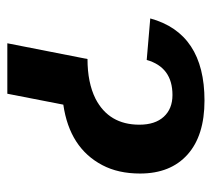

<svg xmlns="http://www.w3.org/2000/svg" viewBox="-47 -531 578 524"><g transform="rotate(90 242.0 -269.0)"><path d="M265.6 -152.8 235.8 0H98.1L141.1 -218.8Q205.6 -218.8 249.5 -240.7Q320.3 -277.3 320.3 -360.4Q320.3 -403.3 298.6 -427Q276.9 -450.7 239.3 -450.7Q163.6 -450.7 143.6 -380.4L30.3 -390.1Q70.8 -538.1 254.4 -538.1Q350.1 -538.1 401.9 -491.7Q453.6 -445.3 453.6 -362.3Q453.6 -302.7 430.7 -259.3Q383.8 -169.9 265.6 -152.8Z"/></g></svg>

Font: Arimo
Style: Bold Italic
Weight: 700
Italic angle: -12°
Designer: Steve Matteson
Foundry: Monotype Imaging Inc.
Version: Version 1.33